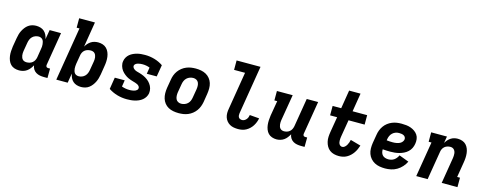

<svg xmlns="http://www.w3.org/2000/svg" viewBox="-29 -1446 5457 2164"><g transform="rotate(15 2700.0 -363.5)"><path d="M196 8Q167 8 141 -0.5Q115 -9 97 -27.5Q79 -46 69 -71Q59 -96 55.5 -123Q52 -150 53.5 -178Q55 -206 59 -234L76 -334Q80 -357 86 -380Q92 -403 103 -424.5Q114 -446 129 -466Q144 -486 164 -500.5Q184 -515 207.5 -521.5Q231 -528 254 -528Q281 -528 306 -520.5Q331 -513 349 -496.5Q367 -480 378 -457Q389 -434 393 -409L412 -520H545L481 -133Q480 -127 481 -121Q482 -115 485.5 -110.5Q489 -106 495 -104Q501 -102 507 -102H529L528 8H488Q462 8 438 3.5Q414 -1 393.5 -13.5Q373 -26 360.5 -46Q348 -66 345 -91Q334 -70 319 -51Q304 -32 284 -18Q264 -4 241 2Q218 8 196 8ZM254 -102Q272 -102 289.5 -107Q307 -112 322 -124Q337 -136 345.5 -153.5Q354 -171 357 -188L373 -288Q376 -303 377 -317Q378 -331 376.5 -345Q375 -359 371.5 -372.5Q368 -386 360 -396.5Q352 -407 339 -412.5Q326 -418 312 -418Q293 -418 273 -410.5Q253 -403 238.5 -388Q224 -373 216.5 -354Q209 -335 206 -316L189 -216Q187 -203 186.5 -189.5Q186 -176 188 -163.5Q190 -151 194.5 -139.5Q199 -128 207.5 -119Q216 -110 228.5 -106Q241 -102 254 -102Z M919 8Q892 8 867.5 0.5Q843 -7 824.5 -23.5Q806 -40 795.5 -63Q785 -86 780 -111L762 0H629L732 -625H699V-735H883L835 -441Q846 -460 861 -477Q876 -494 895 -506Q914 -518 935.5 -523Q957 -528 977 -528Q1006 -528 1031.5 -519.5Q1057 -511 1075.5 -492.5Q1094 -474 1104.5 -449Q1115 -424 1118.5 -397Q1122 -370 1120.5 -342Q1119 -314 1114 -286L1098 -186Q1094 -163 1087.5 -140Q1081 -117 1070.5 -95.5Q1060 -74 1044.5 -54Q1029 -34 1009.5 -19.5Q990 -5 966 1.5Q942 8 919 8ZM862 -102Q881 -102 900.5 -109.5Q920 -117 934.5 -132Q949 -147 956.5 -166Q964 -185 967 -204L984 -304Q986 -317 987 -330.5Q988 -344 986 -356.5Q984 -369 979.5 -380.5Q975 -392 966.5 -401Q958 -410 945.5 -414Q933 -418 920 -418Q902 -418 884 -413Q866 -408 851 -396Q836 -384 827.5 -366.5Q819 -349 817 -332L800 -232Q798 -217 797 -203Q796 -189 797 -175Q798 -161 802 -147.5Q806 -134 813.5 -123.5Q821 -113 834.5 -107.5Q848 -102 862 -102Z M1453 8Q1394 8 1339 -8Q1284 -24 1238 -55L1260 -192H1376L1364 -117Q1385 -109 1407.5 -105Q1430 -101 1453 -101Q1462 -101 1471.5 -101.5Q1481 -102 1490 -103.5Q1499 -105 1508.5 -107.5Q1518 -110 1526 -114Q1534 -118 1541.5 -125.5Q1549 -133 1550 -142Q1553 -157 1544 -168.5Q1535 -180 1522.5 -186.5Q1510 -193 1496.5 -197Q1483 -201 1469 -205Q1455 -209 1442 -213.5Q1429 -218 1416 -223.5Q1403 -229 1391 -236.5Q1379 -244 1368.5 -252.5Q1358 -261 1348 -270.5Q1338 -280 1330 -291Q1322 -302 1316 -314.5Q1310 -327 1306 -340.5Q1302 -354 1301 -368.5Q1300 -383 1303 -398Q1306 -420 1318 -441Q1330 -462 1348.5 -477.5Q1367 -493 1389.5 -503Q1412 -513 1434 -518.5Q1456 -524 1478.5 -526Q1501 -528 1524 -528Q1582 -528 1636.5 -512Q1691 -496 1736 -465L1713 -328H1597L1609 -403Q1590 -411 1568 -415Q1546 -419 1524 -419Q1511 -419 1498 -417.5Q1485 -416 1471.5 -412.5Q1458 -409 1446 -400.5Q1434 -392 1431 -379Q1429 -364 1438 -352.5Q1447 -341 1459 -334Q1471 -327 1485 -323Q1499 -319 1512.5 -315.5Q1526 -312 1539.5 -307Q1553 -302 1565.5 -296.5Q1578 -291 1590 -283.5Q1602 -276 1613 -268Q1624 -260 1633.5 -250Q1643 -240 1651 -229Q1659 -218 1665.5 -205.5Q1672 -193 1675.5 -179.5Q1679 -166 1680 -151.5Q1681 -137 1679 -122Q1675 -99 1662.5 -78Q1650 -57 1631 -41.5Q1612 -26 1590 -16.5Q1568 -7 1545 -1.5Q1522 4 1499 6Q1476 8 1453 8Z M2057 8Q2024 8 1993 2Q1962 -4 1936 -18.5Q1910 -33 1891.5 -56.5Q1873 -80 1864 -109Q1855 -138 1854.5 -170Q1854 -202 1859 -234L1876 -334Q1880 -361 1890 -387.5Q1900 -414 1917 -437.5Q1934 -461 1957.5 -479.5Q1981 -498 2008 -509Q2035 -520 2062 -524Q2089 -528 2116 -528Q2149 -528 2180 -522Q2211 -516 2237 -501.5Q2263 -487 2282 -463.5Q2301 -440 2310 -411Q2319 -382 2319 -350Q2319 -318 2314 -286L2298 -186Q2293 -159 2283 -132.5Q2273 -106 2256 -82.5Q2239 -59 2215.5 -40.5Q2192 -22 2165.5 -11Q2139 0 2111.5 4Q2084 8 2057 8ZM2057 -102Q2077 -102 2097 -109Q2117 -116 2132.5 -130.5Q2148 -145 2156 -164.5Q2164 -184 2167 -204L2184 -304Q2187 -324 2186.5 -344Q2186 -364 2178.5 -381.5Q2171 -399 2154 -408.5Q2137 -418 2117 -418Q2097 -418 2077 -411Q2057 -404 2041.5 -389.5Q2026 -375 2017.5 -355.5Q2009 -336 2006 -316L1989 -216Q1986 -196 1987 -176Q1988 -156 1995.5 -138.5Q2003 -121 2020 -111.5Q2037 -102 2057 -102Z M2751 8Q2725 8 2700 3.5Q2675 -1 2654 -13Q2633 -25 2617.5 -44Q2602 -63 2594.5 -86.5Q2587 -110 2587 -135.5Q2587 -161 2592 -187L2664 -625H2536V-735H2815L2722 -169Q2720 -157 2721 -144.5Q2722 -132 2727.5 -122Q2733 -112 2744.5 -107Q2756 -102 2768 -102Q2782 -102 2795 -109Q2808 -116 2817.5 -127.5Q2827 -139 2832 -152Q2837 -165 2839 -179L2950 -170Q2946 -147 2937 -124Q2928 -101 2915 -80.5Q2902 -60 2883.5 -42.5Q2865 -25 2843 -13Q2821 -1 2797.5 3.5Q2774 8 2751 8Z M3200 8Q3172 8 3146 -1Q3120 -10 3102.5 -28.5Q3085 -47 3075.5 -72Q3066 -97 3063 -123.5Q3060 -150 3061.5 -178Q3063 -206 3067 -234L3097 -410H3064V-520H3248L3197 -216Q3195 -203 3194.5 -190Q3194 -177 3195.5 -164.5Q3197 -152 3201 -140.5Q3205 -129 3213 -120Q3221 -111 3233 -106.5Q3245 -102 3258 -102Q3275 -102 3292.5 -107.5Q3310 -113 3324 -125Q3338 -137 3346 -154Q3354 -171 3357 -188L3412 -520H3545L3481 -133Q3480 -127 3481 -121Q3482 -115 3485.5 -110.5Q3489 -106 3495 -104Q3501 -102 3507 -102H3529L3528 8H3488Q3463 8 3438.5 3.5Q3414 -1 3394 -13Q3374 -25 3361 -45.5Q3348 -66 3345 -90Q3334 -70 3319.5 -51Q3305 -32 3286 -18.5Q3267 -5 3244 1.5Q3221 8 3200 8Z M3927 8Q3897 8 3869.5 1Q3842 -6 3820 -22.5Q3798 -39 3784.5 -63Q3771 -87 3764.5 -115Q3758 -143 3759.5 -172Q3761 -201 3766 -231L3796 -410H3714V-520H3814L3849 -735H3982L3947 -520H4117V-410H3929L3896 -213Q3894 -201 3893 -189.5Q3892 -178 3892 -166.5Q3892 -155 3894 -144Q3896 -133 3901.5 -123.5Q3907 -114 3916 -108Q3925 -102 3937 -102Q3953 -102 3966.5 -114Q3980 -126 3988.5 -141Q3997 -156 4002.5 -171.5Q4008 -187 4011 -203L4132 -169Q4125 -147 4115 -124.5Q4105 -102 4091 -81.5Q4077 -61 4058.5 -43.5Q4040 -26 4018.5 -14Q3997 -2 3973.5 3Q3950 8 3927 8Z M4466 8Q4433 8 4401.5 2.5Q4370 -3 4343 -17.5Q4316 -32 4296 -55Q4276 -78 4265.5 -107Q4255 -136 4254.5 -168.5Q4254 -201 4259 -234L4276 -334Q4280 -361 4290 -387.5Q4300 -414 4317 -438Q4334 -462 4357.5 -480Q4381 -498 4408 -509Q4435 -520 4462.5 -524Q4490 -528 4517 -528Q4545 -528 4572.5 -525Q4600 -522 4625 -513Q4650 -504 4671.5 -489Q4693 -474 4707.5 -452.5Q4722 -431 4725.5 -403.5Q4729 -376 4724 -348Q4720 -322 4708 -297Q4696 -272 4675 -252.5Q4654 -233 4629 -221Q4604 -209 4578 -202Q4552 -195 4525.5 -192.5Q4499 -190 4473 -190Q4451 -190 4429 -191Q4407 -192 4386 -194Q4385 -175 4390 -157Q4395 -139 4407 -126Q4419 -113 4437.5 -107Q4456 -101 4475 -101Q4492 -101 4509.5 -105.5Q4527 -110 4542 -120.5Q4557 -131 4568.5 -146Q4580 -161 4587 -177L4701 -134Q4686 -102 4660.5 -73.5Q4635 -45 4603 -26Q4571 -7 4535.5 0.5Q4500 8 4466 8ZM4473 -299Q4485 -299 4497.5 -300Q4510 -301 4521.5 -303.5Q4533 -306 4545.5 -310.5Q4558 -315 4568 -322.5Q4578 -330 4585.5 -341Q4593 -352 4595 -364Q4597 -379 4590 -391Q4583 -403 4571 -409Q4559 -415 4545 -417Q4531 -419 4517 -419Q4497 -419 4477 -412Q4457 -405 4441 -390Q4425 -375 4416.5 -355.5Q4408 -336 4405 -316L4403 -303Q4421 -301 4438 -300Q4455 -299 4473 -299Z M4829 0 4897 -410H4864V-520H5048L5035 -442Q5046 -461 5060.5 -477.5Q5075 -494 5093.5 -506Q5112 -518 5132.5 -523Q5153 -528 5173 -528Q5201 -528 5227 -519Q5253 -510 5270.5 -491.5Q5288 -473 5298 -448Q5308 -423 5311 -396.5Q5314 -370 5312.5 -342Q5311 -314 5306 -286L5277 -110H5310V0H5126L5176 -304Q5178 -317 5178.5 -330Q5179 -343 5178 -355.5Q5177 -368 5172.5 -379.5Q5168 -391 5160 -400Q5152 -409 5140.5 -413.5Q5129 -418 5116 -418Q5099 -418 5081 -412.5Q5063 -407 5049 -395Q5035 -383 5027 -366Q5019 -349 5017 -332L4962 0Z"/></g></svg>

Font: Iosevka HT Extrabold Extended
Style: Italic
Weight: 800
Width: 7
Italic angle: -9°
Monospace: yes
Designer: Belleve Invis
Foundry: Belleve Invis
Version: Version 32.3.0; ttfautohint (v1.8.4)